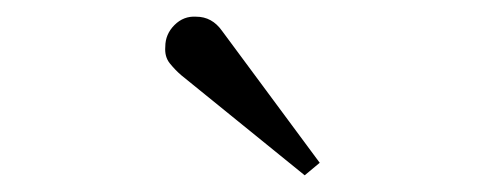

<svg xmlns="http://www.w3.org/2000/svg" viewBox="-20 -751 580 230"><path d="M345 -541 197 -661Q190 -667 183.5 -675Q177 -683 178 -695Q178 -710 189 -721Q200 -732 215 -731Q234 -731 246 -714L363 -556Z"/></svg>

Font: Ibarra Real Nova Medium
Style: Regular
Weight: 500
Designer: Jose Maria Ribagorda & Octavio Pardo
Foundry: Jose Maria Ribagorda
Version: Version 2.000